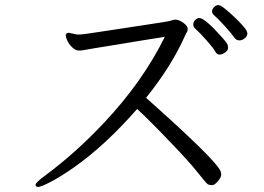

<svg xmlns="http://www.w3.org/2000/svg" viewBox="-20 -735 1040 756"><path d="M669 -658Q684 -658 701.5 -645.5Q719 -633 719 -621.5Q719 -610 713 -604L707 -591Q653 -471 555 -350Q818 -116 846 -66Q851 -57 851 -47Q851 -37 838 -21.5Q825 -6 815 -6Q805 -6 799 -9Q793 -12 757 -57.5Q721 -103 646 -180Q577 -253 520 -306Q395 -163 270 -75Q215 -37 178 -18Q141 1 130.5 1Q120 1 120 -7.5Q120 -16 158 -44Q277 -132 389 -251Q541 -412 629 -590Q589 -584 538 -575.5Q487 -567 438 -559Q389 -551 354.5 -545.5Q320 -540 311.5 -538Q303 -536 290.5 -536Q278 -536 265.5 -547.5Q253 -559 246 -573Q239 -587 239 -596Q239 -605 250 -606H251L283 -599H291Q305 -599 365.5 -608.5Q426 -618 536.5 -634.5Q647 -651 650.5 -653Q654 -655 669 -658ZM765 -664Q787 -664 856 -586Q870 -570 874 -563.5Q878 -557 878 -546.5Q878 -536 866 -528Q854 -520 844 -520Q834 -520 827 -533Q820 -546 793.5 -576Q767 -606 747 -624Q741 -630 741 -639Q741 -648 748.5 -656Q756 -664 765 -664ZM905 -584Q891 -604 864 -633.5Q837 -663 826 -672Q815 -681 815 -690Q815 -699 823 -707Q831 -715 839.5 -715Q848 -715 866 -700.5Q884 -686 904.5 -666.5Q925 -647 939.5 -630Q954 -613 954 -603Q954 -593 944 -584.5Q934 -576 923 -576Q912 -576 905 -584Z"/></svg>

Font: LXGW Bright GB
Style: Regular
Weight: 400
Designer: Christian Thalmann (Catharsis Fonts)
Foundry: LXGW / Christian Thalmann (Catharsis Fonts) / Fontworks Inc.
Version: Version 5.510